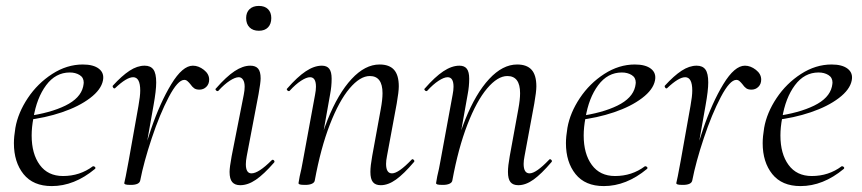

<svg xmlns="http://www.w3.org/2000/svg" viewBox="-20 -617 2914 649"><path d="M27 -133Q27 -155 32 -185Q41 -236 74 -285.5Q107 -335 156.5 -367Q206 -399 260 -399Q296 -399 314.5 -384.5Q333 -370 328 -345Q322 -314 284.5 -285.5Q247 -257 189.5 -237.5Q132 -218 68 -211L70 -224Q150 -235 201 -260Q252 -285 261 -324Q263 -334 263 -338Q263 -355 249 -363.5Q235 -372 216 -372Q168 -372 136 -329Q104 -286 93 -218Q87 -187 87 -159Q87 -97 114.5 -59.5Q142 -22 193 -22Q250 -22 294 -55H296Q299 -55 301.5 -52Q304 -49 301 -46Q231 12 155 12Q92 12 59.5 -28.5Q27 -69 27 -133Z M632 -395Q651 -395 669 -381Q687 -367 687 -348Q687 -333 677.5 -323.5Q668 -314 654 -314Q643 -314 636.5 -318.5Q630 -323 623 -333Q619 -338 614 -342.5Q609 -347 603 -347Q581 -347 550.5 -289Q520 -231 493 -150Q466 -69 454 -7L444 -8Q459 -88 490 -179Q521 -270 559 -332.5Q597 -395 632 -395ZM400 2 405 -21 415 -74 448 -259Q454 -292 454 -311Q454 -356 430 -356Q408 -356 369 -319L367 -318Q364 -318 362 -321.5Q360 -325 361 -327Q392 -361 418 -378Q444 -395 469 -395Q489 -395 498.5 -382Q508 -369 508 -338Q508 -311 499 -261L454 -7Q451 8 422 8Q409 8 404.5 6.5Q400 5 400 2Z M756 -36Q756 -51 763 -89L804 -297Q807 -312 807 -324Q807 -339 801.5 -347.5Q796 -356 787 -356Q775 -356 756.5 -344Q738 -332 718 -310Q717 -309 715 -309Q712 -309 709.5 -312.5Q707 -316 710 -318Q745 -358 773 -376.5Q801 -395 826 -395Q844 -395 852.5 -385Q861 -375 861 -352Q861 -338 854 -299L814 -89Q811 -73 811 -62Q811 -31 830 -31Q854 -31 898 -75Q900 -77 902 -77Q905 -77 907 -73.5Q909 -70 906 -67Q872 -28 845 -9.5Q818 9 792 9Q774 9 765 -1.5Q756 -12 756 -36ZM812 -556Q812 -575 823.5 -586Q835 -597 855 -597Q875 -597 886 -586Q897 -575 897 -556Q897 -536 886 -524.5Q875 -513 855 -513Q835 -513 823.5 -524.5Q812 -536 812 -556Z M1232 -36Q1232 -56 1238 -89L1267 -248Q1273 -280 1273 -302Q1273 -360 1230 -360Q1197 -360 1161.5 -318Q1126 -276 1095 -196Q1064 -116 1044 -7L1032 -8Q1052 -124 1087.5 -212.5Q1123 -301 1168.5 -350Q1214 -399 1263 -399Q1296 -399 1312 -381Q1328 -363 1328 -325Q1328 -307 1321 -267L1288 -89Q1285 -74 1285 -63Q1285 -31 1305 -31Q1327 -31 1371 -77Q1373 -79 1374 -79Q1377 -79 1379.5 -75.5Q1382 -72 1379 -69Q1345 -29 1318.5 -10Q1292 9 1267 9Q1249 9 1240.5 -1.5Q1232 -12 1232 -36ZM989 2 993 -21Q999 -45 1004 -74L1045 -297Q1048 -312 1048 -324Q1048 -356 1028 -356Q1016 -356 997.5 -344Q979 -332 959 -310Q958 -309 956 -309Q953 -309 950.5 -312.5Q948 -316 951 -318Q985 -357 1013.5 -376Q1042 -395 1068 -395Q1085 -395 1093 -384.5Q1101 -374 1101 -351Q1101 -325 1096 -299L1044 -7Q1043 0 1034.5 4Q1026 8 1012 8Q998 8 993.5 6.5Q989 5 989 2Z M1697 -36Q1697 -56 1703 -89L1732 -248Q1738 -280 1738 -302Q1738 -360 1695 -360Q1662 -360 1626.5 -318Q1591 -276 1560 -196Q1529 -116 1509 -7L1497 -8Q1517 -124 1552.5 -212.5Q1588 -301 1633.5 -350Q1679 -399 1728 -399Q1761 -399 1777 -381Q1793 -363 1793 -325Q1793 -307 1786 -267L1753 -89Q1750 -74 1750 -63Q1750 -31 1770 -31Q1792 -31 1836 -77Q1838 -79 1839 -79Q1842 -79 1844.5 -75.5Q1847 -72 1844 -69Q1810 -29 1783.5 -10Q1757 9 1732 9Q1714 9 1705.5 -1.5Q1697 -12 1697 -36ZM1454 2 1458 -21Q1464 -45 1469 -74L1510 -297Q1513 -312 1513 -324Q1513 -356 1493 -356Q1481 -356 1462.5 -344Q1444 -332 1424 -310Q1423 -309 1421 -309Q1418 -309 1415.5 -312.5Q1413 -316 1416 -318Q1450 -357 1478.5 -376Q1507 -395 1533 -395Q1550 -395 1558 -384.5Q1566 -374 1566 -351Q1566 -325 1561 -299L1509 -7Q1508 0 1499.5 4Q1491 8 1477 8Q1463 8 1458.5 6.5Q1454 5 1454 2Z M1893 -133Q1893 -155 1898 -185Q1907 -236 1940 -285.5Q1973 -335 2022.5 -367Q2072 -399 2126 -399Q2162 -399 2180.5 -384.5Q2199 -370 2194 -345Q2188 -314 2150.5 -285.5Q2113 -257 2055.5 -237.5Q1998 -218 1934 -211L1936 -224Q2016 -235 2067 -260Q2118 -285 2127 -324Q2129 -334 2129 -338Q2129 -355 2115 -363.5Q2101 -372 2082 -372Q2034 -372 2002 -329Q1970 -286 1959 -218Q1953 -187 1953 -159Q1953 -97 1980.5 -59.5Q2008 -22 2059 -22Q2116 -22 2160 -55H2162Q2165 -55 2167.5 -52Q2170 -49 2167 -46Q2097 12 2021 12Q1958 12 1925.5 -28.5Q1893 -69 1893 -133Z M2498 -395Q2517 -395 2535 -381Q2553 -367 2553 -348Q2553 -333 2543.5 -323.5Q2534 -314 2520 -314Q2509 -314 2502.5 -318.5Q2496 -323 2489 -333Q2485 -338 2480 -342.5Q2475 -347 2469 -347Q2447 -347 2416.5 -289Q2386 -231 2359 -150Q2332 -69 2320 -7L2310 -8Q2325 -88 2356 -179Q2387 -270 2425 -332.5Q2463 -395 2498 -395ZM2266 2 2271 -21 2281 -74 2314 -259Q2320 -292 2320 -311Q2320 -356 2296 -356Q2274 -356 2235 -319L2233 -318Q2230 -318 2228 -321.5Q2226 -325 2227 -327Q2258 -361 2284 -378Q2310 -395 2335 -395Q2355 -395 2364.5 -382Q2374 -369 2374 -338Q2374 -311 2365 -261L2320 -7Q2317 8 2288 8Q2275 8 2270.5 6.5Q2266 5 2266 2Z M2558 -133Q2558 -155 2563 -185Q2572 -236 2605 -285.5Q2638 -335 2687.5 -367Q2737 -399 2791 -399Q2827 -399 2845.5 -384.5Q2864 -370 2859 -345Q2853 -314 2815.5 -285.5Q2778 -257 2720.5 -237.5Q2663 -218 2599 -211L2601 -224Q2681 -235 2732 -260Q2783 -285 2792 -324Q2794 -334 2794 -338Q2794 -355 2780 -363.5Q2766 -372 2747 -372Q2699 -372 2667 -329Q2635 -286 2624 -218Q2618 -187 2618 -159Q2618 -97 2645.5 -59.5Q2673 -22 2724 -22Q2781 -22 2825 -55H2827Q2830 -55 2832.5 -52Q2835 -49 2832 -46Q2762 12 2686 12Q2623 12 2590.5 -28.5Q2558 -69 2558 -133Z"/></svg>

Font: Cormorant Infant
Style: Italic
Weight: 400
Italic angle: -10°
Designer: Christian Thalmann (Catharsis Fonts)
Foundry: Catharsis Fonts
Version: Version 4.000